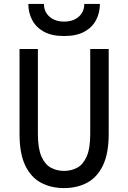

<svg xmlns="http://www.w3.org/2000/svg" viewBox="-20 -951 656 983"><path d="M308 12Q242 12 190.5 -15.2Q139 -42.5 109.5 -103.2Q80 -164 80 -265.5V-700H174V-265.5Q174 -191 192.2 -149.8Q210.5 -108.5 241 -92.2Q271.5 -76 308 -76Q344.5 -76 375 -92.2Q405.5 -108.5 423.8 -149.8Q442 -191 442 -265.5V-700H536.5V-265.5Q536.5 -165 507 -104Q477.5 -43 426 -15.5Q374.5 12 308 12ZM308 -766.5Q244.5 -766.5 204.2 -789Q164 -811.5 144.5 -849Q125 -886.5 125 -931H205Q205 -890.5 233.5 -865.5Q262 -840.5 308 -840.5Q355 -840.5 383.2 -865.5Q411.5 -890.5 411.5 -931H491.5Q491.5 -886.5 472.2 -849Q453 -811.5 412.5 -789Q372 -766.5 308 -766.5Z"/></svg>

Font: Overpass Mono Medium
Style: Regular
Weight: 500
Monospace: yes
Designer: Delve Withrington, Dave Bailey
Foundry: Delve Fonts LLC
Version: Version 4.000